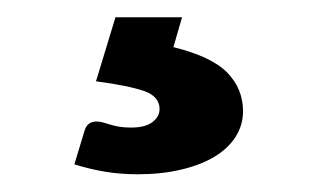

<svg xmlns="http://www.w3.org/2000/svg" viewBox="-20 -27 359 222"><path d="M91.5 113.5Q95 113.5 98.8 114.5Q102.5 115.5 107.2 117Q112 118.5 117.8 119.5Q123.5 120.5 131.5 120.5Q148 120.5 156.2 114.2Q164.5 108 164.5 99Q164.5 84.5 146.5 78.2Q128.5 72 91 67L113.5 -7H190.5L180.5 27.5Q225 38.5 243 57.2Q261 76 261 101.5Q261 118 252.2 131.5Q243.5 145 227.5 154.5Q211.5 164 189 169.2Q166.5 174.5 139.5 174.5Q119 174.5 101.2 171.5Q83.5 168.5 66 163L77.5 125Q80.5 113.5 91.5 113.5Z"/></svg>

Font: LatoHex
Style: Bold
Weight: 700
Designer: Lukasz Dziedzic
Foundry: tyPoland Lukasz Dziedzic
Version: Version 1.104; Western+Polish opensource